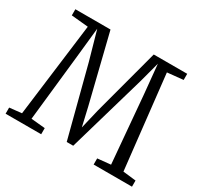

<svg xmlns="http://www.w3.org/2000/svg" viewBox="-154 -940 1187 1138"><g transform="rotate(30 439.5 -371.5)"><path d="M90 -51 171 -690 55.5 -701V-743H296L410 -281L439 -155.5L471 -290L592 -743H821V-701L712.5 -690L783.5 -52L872 -42V0H609.5V-42L699.5 -51L660 -508L640.5 -708L603 -567.5L449 -36H404.5L280.5 -513.5L225.5 -708L204.5 -508L155 -51L250.5 -42V0H7V-42Z"/></g></svg>

Font: Merriweather 24pt SemiCondensed Light
Style: Regular
Weight: 300
Width: 4
Designer: Eben Sorkin
Foundry: Eben Sorkin
Version: Version 2.100